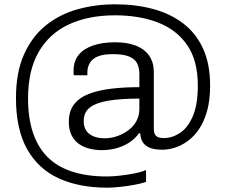

<svg xmlns="http://www.w3.org/2000/svg" viewBox="-20 -717 1048 890"><path d="M477 153Q347 153 252 109.5Q157 66 105.5 -26Q54 -118 54 -262Q54 -381 91 -464Q128 -547 191.5 -598.5Q255 -650 338 -673.5Q421 -697 514 -697Q609 -697 689 -675.5Q769 -654 828.5 -609Q888 -564 921 -492.5Q954 -421 954 -320Q954 -253 940 -203Q926 -153 902.5 -118.5Q879 -84 850 -63Q821 -42 790.5 -32.5Q760 -23 733 -23Q694 -23 672 -33Q650 -43 640.5 -60Q631 -77 630 -99H624Q606 -74 579.5 -56.5Q553 -39 520 -30Q487 -21 451 -21Q422 -21 394.5 -28Q367 -35 345.5 -50Q324 -65 311.5 -90.5Q299 -116 299 -152Q299 -202 323.5 -233.5Q348 -265 392.5 -282Q437 -299 496.5 -306Q556 -313 626 -313V-374Q626 -403 615.5 -423.5Q605 -444 578.5 -455Q552 -466 504 -466Q458 -466 432.5 -455Q407 -444 396 -424.5Q385 -405 385 -383V-368H322Q321 -373 321 -377.5Q321 -382 321 -389Q321 -434 345 -463Q369 -492 412.5 -506.5Q456 -521 513 -521Q571 -521 611 -505Q651 -489 672 -458Q693 -427 693 -383V-120Q693 -98 703 -87.5Q713 -77 740 -77Q778 -77 814 -100.5Q850 -124 873.5 -177.5Q897 -231 897 -321Q897 -436 848 -507.5Q799 -579 712.5 -612.5Q626 -646 513 -646Q390 -646 299.5 -604Q209 -562 159.5 -476.5Q110 -391 110 -261Q110 -81 199.5 10Q289 101 477 101Q503 101 537.5 97Q572 93 605 86.5Q638 80 657 71V126Q635 134 601.5 140Q568 146 534.5 149.5Q501 153 477 153ZM464 -76Q495 -76 523.5 -86Q552 -96 575.5 -113.5Q599 -131 612.5 -156Q626 -181 626 -212V-260Q541 -260 483.5 -250.5Q426 -241 397 -219Q368 -197 368 -155Q368 -128 380.5 -110.5Q393 -93 415 -84.5Q437 -76 464 -76Z"/></svg>

Font: Archivo SemiBold Light
Style: Regular
Weight: 300
Version: Version 2.001